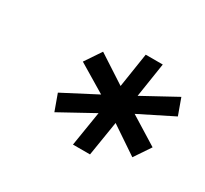

<svg xmlns="http://www.w3.org/2000/svg" viewBox="-85 -867 636 595"><g transform="rotate(30 233.5 -570.0)"><path d="M229 -393H290L310 -517L408 -451L447 -509L347 -571L467 -631L446 -689L327 -624L346 -747H285L266 -624L166 -689L127 -631L227 -571L108 -509L129 -451L249 -517Z"/></g></svg>

Font: Arthouse Owned Medium
Style: Italic
Weight: 500
Italic angle: -10°
Designer: Jeremy Tribby
Foundry: Tribby Type
Version: Version 1.000;PS 001.000;hotconv 1.0.88;makeotf.lib2.5.64775